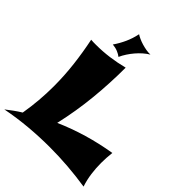

<svg xmlns="http://www.w3.org/2000/svg" viewBox="-263 -1081 1234 1234"><g transform="rotate(45 353.5 -464.0)"><path d="M709 3.9Q626 -8.8 543.7 -15.4Q461.4 -22 377 -22Q282.7 -22 188.2 -13.7Q93.8 -5.4 -2 13.2Q22 -5.4 46.1 -22.9Q70.3 -40.5 96.2 -56.2Q107.4 -122.6 112.8 -187Q118.2 -251.5 118.2 -316.9Q118.2 -414.1 106.9 -509Q95.7 -604 76.2 -698.2Q86.4 -697.3 97.4 -697Q108.4 -696.8 119.1 -696.8Q181.2 -696.8 240.7 -704.8Q300.3 -712.9 359.9 -728Q359.9 -586.9 345.9 -446.5Q332 -306.2 299.8 -166Q391.1 -206.1 487.3 -234.4Q583.5 -262.7 687 -279.8Q681.2 -230.5 681.2 -183.1Q681.2 -135.7 687.5 -88.9Q693.8 -42 709 3.9ZM413.1 -899.9Q392.6 -887.7 373 -870.6Q353.5 -853.5 335.9 -833Q318.4 -812.5 303.5 -789.8Q288.6 -767.1 278.3 -744.1Q264.2 -755.4 243.7 -763.9Q223.1 -772.5 196.3 -774.9Q221.7 -811.5 240.5 -852.8Q259.3 -894 269 -940.9Q279.8 -933.6 296.9 -925.8Q314 -918 333.7 -912.1Q353.5 -906.2 374 -902.6Q394.5 -898.9 413.1 -899.9Z"/></g></svg>

Font: Shojumaru
Style: Regular
Weight: 400
Version: Version 1.001